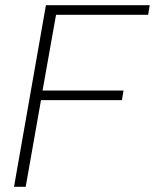

<svg xmlns="http://www.w3.org/2000/svg" viewBox="-20 -720 597 740"><path d="M34 0 157 -700H557L551 -663H196L144 -371H456L450 -334H138L79 0Z"/></svg>

Font: DM Sans 18pt ExtraLight
Style: Italic
Weight: 250
Italic angle: -10°
Designer: Colophon Foundry, Jonny Pinhorn
Foundry: Colophon Foundry
Version: Version 4.004;gftools[0.9.30]